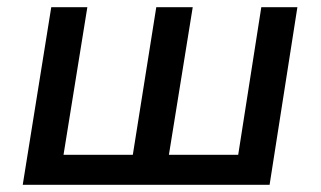

<svg xmlns="http://www.w3.org/2000/svg" viewBox="-20 -512 889 532"><path d="M43 0 122 -492H222L156 -83H348L413 -492H514L448 -83H640L704 -492H804L727 0Z"/></svg>

Font: Nunito Sans 10pt SemiBold
Style: Italic
Weight: 600
Italic angle: -9°
Designer: Vernon Adams
Foundry: Vernon Adams
Version: Version 3.101;gftools[0.9.27]